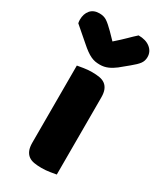

<svg xmlns="http://www.w3.org/2000/svg" viewBox="-228 -806 735 879"><g transform="rotate(30 140.0 -366.0)"><path d="M226 -1Q215 1 193.5 4.5Q172 8 150 8Q128 8 110.5 5Q93 2 81 -7Q69 -16 62.5 -31.5Q56 -47 56 -72V-479Q67 -481 88.5 -484.5Q110 -488 132 -488Q154 -488 171.5 -485Q189 -482 201 -473Q213 -464 219.5 -448.5Q226 -433 226 -408ZM142 -656Q175 -685 194 -704Q213 -723 232 -740Q271 -740 294 -721.5Q317 -703 317 -674Q317 -654 306 -639Q295 -624 269 -603L224 -566Q206 -552 186.5 -543.5Q167 -535 145 -535Q131 -535 120 -537Q109 -539 97 -544.5Q85 -550 71 -560Q57 -570 39 -586L-35 -650Q-36 -655 -36.5 -659Q-37 -663 -37 -668Q-37 -699 -20.5 -718.5Q-4 -738 27 -738Q50 -738 66 -727.5Q82 -717 108 -691Z"/></g></svg>

Font: Baloo
Style: Regular
Weight: 400
Designer: Sarang Kulkarni and Ek Type
Foundry: Ek Type
Version: Version 1.100;PS 1.000;hotconv 1.0.88;makeotf.lib2.5.647800;